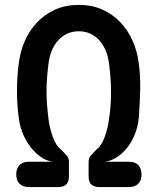

<svg xmlns="http://www.w3.org/2000/svg" viewBox="-20 -760 640 780"><path d="M216 0H98Q72 0 59 -14Q46 -28 46 -51Q46 -75 59 -89Q72 -103 98 -103H195Q174 -105 152 -118.5Q130 -132 110 -155.5Q90 -179 75.5 -211Q61 -243 56 -282Q52 -313 50.5 -339.5Q49 -366 49 -391.5Q49 -417 50.5 -444Q52 -471 56 -501Q62 -551 81 -594Q100 -637 131 -669.5Q162 -702 204 -721Q246 -740 300 -740Q354 -740 396 -721Q438 -702 469 -669.5Q500 -637 519 -594Q538 -551 544 -501Q548 -471 549 -444Q550 -417 549.5 -391.5Q549 -366 547.5 -339.5Q546 -313 544 -282Q540 -243 526.5 -211Q513 -179 493 -155.5Q473 -132 450 -118.5Q427 -105 405 -103H503Q529 -103 542 -89Q555 -75 555 -51Q555 -28 542 -14Q529 0 503 0H384Q362 0 351 -10.5Q340 -21 340 -43V-103Q340 -117 349 -128Q358 -139 376 -156Q385 -163 392.5 -176Q400 -189 406 -205.5Q412 -222 416.5 -240.5Q421 -259 423 -277Q428 -309 429.5 -336Q431 -363 431 -389Q431 -415 429 -442.5Q427 -470 423 -501Q420 -528 410.5 -552Q401 -576 385.5 -594Q370 -612 348.5 -622.5Q327 -633 300 -633Q273 -633 251.5 -622.5Q230 -612 214.5 -594Q199 -576 189.5 -552Q180 -528 177 -501Q173 -470 171 -442.5Q169 -415 169 -389Q169 -363 171 -336Q173 -309 177 -277Q179 -259 183.5 -240.5Q188 -222 194 -205.5Q200 -189 207.5 -176Q215 -163 224 -156Q242 -139 251 -128Q260 -117 260 -103V-43Q260 -21 249 -10.5Q238 0 216 0Z"/></svg>

Font: Maple Mono NL SemiBold
Style: Regular
Weight: 600
Monospace: yes
Designer: subframe7536
Version: Version 7.000